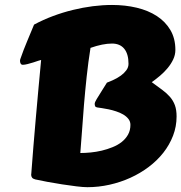

<svg xmlns="http://www.w3.org/2000/svg" viewBox="-20 -737 739 782"><path d="M123.5 -6.3Q113.8 -8.8 110.4 -13.9Q106.9 -19 106.9 -25.4Q106.9 -26.9 107.2 -27.3Q107.4 -27.8 107.4 -29.3Q111.3 -82 116 -139.9Q120.6 -197.8 126 -257.6Q131.3 -317.4 136.7 -377Q142.1 -436.5 147.5 -492.7H147Q145 -492.7 136 -489.5Q127 -486.3 115.5 -482.7Q104 -479 92.3 -476.1Q80.6 -473.1 73.2 -473.1Q66.9 -473.1 64.2 -478Q61.5 -482.9 61.5 -488.8Q61.5 -493.2 63 -497.1Q76.2 -535.2 90.3 -568.4Q104.5 -601.6 118.7 -636.7Q155.8 -656.7 195.8 -671.6Q235.8 -686.5 276.6 -696.5Q317.4 -706.5 357.9 -711.7Q398.4 -716.8 436.5 -716.8Q489.7 -716.8 536.9 -705.6Q584 -694.3 618.9 -671.6Q653.8 -648.9 674.1 -614.5Q694.3 -580.1 694.3 -533.7Q694.3 -513.7 685.5 -495.1Q676.8 -476.6 662.8 -459.7Q648.9 -442.9 631.8 -428.5Q614.7 -414.1 598.1 -402.3Q621.6 -385.3 640.4 -371.3Q659.2 -357.4 672.4 -342.3Q685.5 -327.1 692.4 -308.3Q699.2 -289.6 699.2 -262.7Q699.2 -221.7 684.8 -184.3Q670.4 -147 645.3 -115Q620.1 -83 585.7 -57.1Q551.3 -31.2 511 -12.9Q470.7 5.4 426 15.4Q381.3 25.4 335.9 25.4Q319.3 25.4 291.5 22Q263.7 18.6 233.2 13.9Q202.6 9.3 173.1 3.7Q143.6 -2 123.5 -6.3ZM348.6 -542Q339.4 -484.4 333 -425Q326.7 -365.7 322 -309.8Q317.4 -253.9 314 -203.6Q310.5 -153.3 307.1 -113.8Q326.7 -113.8 349.4 -116Q372.1 -118.2 394.5 -123.5Q417 -128.9 438.2 -137.5Q459.5 -146 475.6 -158.7Q491.7 -171.4 501.5 -188.7Q511.2 -206.1 511.2 -228.5Q511.2 -242.2 502.9 -252.7Q494.6 -263.2 481.7 -270.8Q468.8 -278.3 453.1 -283.4Q437.5 -288.6 422.6 -291.7Q407.7 -294.9 395.3 -296.6Q382.8 -298.3 376.5 -299.3Q369.6 -300.3 367.7 -304.2Q365.7 -308.1 365.7 -314Q365.7 -320.3 373.5 -333Q381.3 -345.7 395 -367.7L415.5 -400.4Q428.7 -405.3 444.1 -412.6Q459.5 -419.9 472.7 -429.4Q485.8 -439 494.6 -450.9Q503.4 -462.9 503.4 -477.1Q503.4 -517.1 486.1 -538.3Q468.8 -559.6 436 -559.6Q398.9 -559.6 348.6 -542Z"/></svg>

Font: Carter One
Style: Regular
Weight: 400
Designer: vernon adams
Foundry: vernon adams
Version: Version 1.000